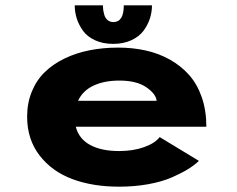

<svg xmlns="http://www.w3.org/2000/svg" viewBox="-20 -691 890 722"><path d="M551.5 -671Q551.5 -646 543.8 -621.8Q536 -597.5 519.8 -575.5Q503.5 -553.5 474 -539.8Q444.5 -526 405.5 -526Q366.5 -526 337 -539.8Q307.5 -553.5 291.8 -575.8Q276 -598 268.5 -622Q261 -646 261 -671H367Q367 -664 367.8 -656.8Q368.5 -649.5 371.8 -636.8Q375 -624 384 -616Q393 -608 406.5 -608Q445.5 -608 445.5 -671ZM728 -86Q710 -69 685.5 -54Q661 -39 624.5 -23.2Q588 -7.5 536.8 1.8Q485.5 11 427.5 11Q329 11 252.2 -17.5Q175.5 -46 128.8 -106.5Q82 -167 82 -252.5Q82 -304 99.8 -347Q117.5 -390 148.8 -420.2Q180 -450.5 223.2 -471.2Q266.5 -492 317 -502Q367.5 -512 424.5 -512Q479 -512 527.8 -501.2Q576.5 -490.5 618.5 -467Q660.5 -443.5 691 -409.2Q721.5 -375 738.8 -325.2Q756 -275.5 756 -214.5H265Q276.5 -169 318.8 -146Q361 -123 427.5 -123Q481 -123 522 -137.8Q563 -152.5 580.5 -175.5ZM429 -388Q372.5 -388 332 -369.2Q291.5 -350.5 273.5 -312H569Q566.5 -338 530 -363Q493.5 -388 429 -388Z"/></svg>

Font: League Mono Wide
Style: Bold
Weight: 700
Width: 8
Designer: Tyler Finck
Foundry: The League of Moveable Type / Tyler Finck
Version: Version 2.210